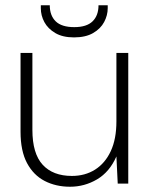

<svg xmlns="http://www.w3.org/2000/svg" viewBox="-20 -697 577 729"><path d="M246 12Q192 12 149.5 -10Q107 -32 82.5 -78Q58 -124 58 -197V-496H103V-204Q103 -114 142 -71.5Q181 -29 253 -29Q303 -29 341 -53Q379 -77 400.5 -123Q422 -169 422 -236V-496H467V0H427L422 -103Q396 -44 348.5 -16Q301 12 246 12ZM261 -555Q218 -555 190 -571.5Q162 -588 148.5 -613Q135 -638 135 -666V-677H169Q169 -638 191.5 -616Q214 -594 262 -594Q309 -594 331.5 -616Q354 -638 354 -677H389V-666Q389 -639 375.5 -613.5Q362 -588 333.5 -571.5Q305 -555 261 -555Z"/></svg>

Font: DM Sans 24pt ExtraLight
Style: Regular
Weight: 250
Designer: Colophon Foundry, Jonny Pinhorn
Foundry: Colophon Foundry
Version: Version 4.004;gftools[0.9.30]